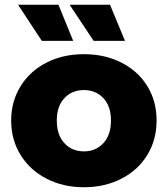

<svg xmlns="http://www.w3.org/2000/svg" viewBox="-20 -779 706 808"><path d="M27 -272Q27 -352 66.5 -416Q106 -480 175.5 -515.5Q245 -551 333 -551Q421 -551 491 -515.5Q561 -480 600 -416.5Q639 -353 639 -272Q639 -191 600 -127Q561 -63 491 -27Q421 9 333 9Q246 9 176 -27Q106 -63 66.5 -127Q27 -191 27 -272ZM447 -272Q447 -332 415 -366Q383 -400 333 -400Q283 -400 251 -366Q219 -332 219 -272Q219 -211 251 -176.5Q283 -142 333 -142Q383 -142 415 -176.5Q447 -211 447 -272ZM56 -759H226L288 -607H156ZM273 -759H443L506 -607H374Z"/></svg>

Font: Idrija
Style: Regular
Weight: 800
Designer: Julieta Ulanovsky
Foundry: Julieta Ulanovsky
Version: Version 7.200